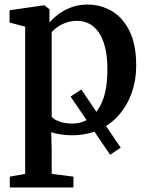

<svg xmlns="http://www.w3.org/2000/svg" viewBox="-20 -583 650 843"><path d="M463.5 96.5 290 -159 337 -190 510 65.5ZM23 240V192.5L90.5 180.5V-466L22 -484V-538L171 -559.5H176L197.5 -542L197 -484Q211.5 -501.5 235.5 -519.8Q259.5 -538 292 -550.5Q324.5 -563 363.5 -563Q421.5 -563 470.2 -534.8Q519 -506.5 548.5 -447.2Q578 -388 578 -294Q578 -231 558.5 -175.8Q539 -120.5 502.2 -78.2Q465.5 -36 413.2 -12.5Q361 11 295 11Q271 11 245.5 7Q220 3 205 -2.5L207 79.5V180.5L302.5 192.5V240ZM296.5 -40.5Q340.5 -40.5 375.5 -65.2Q410.5 -90 431 -142.5Q451.5 -195 451.5 -279Q451.5 -335.5 441.2 -375.8Q431 -416 412.8 -441.8Q394.5 -467.5 370.5 -479.5Q346.5 -491.5 318.5 -491.5Q293 -491.5 271 -483.8Q249 -476 232.8 -464.5Q216.5 -453 207 -442.5V-70.5Q214.5 -59.5 239.2 -50Q264 -40.5 296.5 -40.5Z"/></svg>

Font: Merriweather 36pt SemiBold
Style: Regular
Weight: 600
Version: Version 2.100